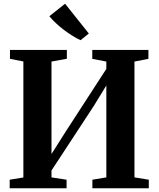

<svg xmlns="http://www.w3.org/2000/svg" viewBox="-20 -1011 852 1031"><path d="M32 0V-46L105.5 -58V-681L33.5 -695V-743H339V-695.5L256.5 -680.5V-184L333.5 -305.5L551 -641V-680.5L475.5 -695V-743H777V-695L702 -680.5V-58.5L779 -46V0H476V-46L551 -58.5V-552L483 -441L256.5 -95.5V-58.5L337.5 -46V0ZM412 -795.5Q391 -805 368 -819.5Q345 -834 322.2 -851.2Q299.5 -868.5 279.8 -887Q260 -905.5 245 -924L329.5 -991L457 -831L413 -795.5Z"/></svg>

Font: Merriweather 60pt
Style: Bold
Weight: 700
Version: Version 2.100